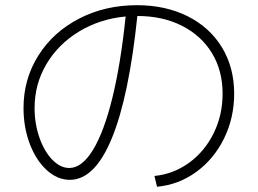

<svg xmlns="http://www.w3.org/2000/svg" viewBox="-20 -714 978 729"><path d="M825.2 -358.4Q825.2 -445.8 784.7 -512.5Q744.1 -579.1 670.7 -616.2Q597.2 -653.3 501.5 -653.3Q469.7 -347.7 404.8 -189.5Q339.8 -31.2 245.1 -31.2Q197.8 -31.2 157.2 -68.4Q116.7 -105.5 93 -168Q69.3 -230.5 69.3 -303.7Q69.3 -413.6 125.5 -502.9Q181.6 -592.3 280.3 -643.3Q378.9 -694.3 500 -694.3Q607.9 -694.3 691.9 -652.6Q775.9 -610.8 822.5 -534.4Q869.1 -458 869.1 -358.4Q869.1 -266.6 830.8 -188.5Q792.5 -110.4 725.6 -61.5Q658.7 -12.7 576.2 -4.9L566.4 -45.9Q639.2 -53.2 698.2 -96.2Q757.3 -139.2 791.3 -208.3Q825.2 -277.3 825.2 -358.4ZM243.2 -76.2Q291 -76.2 333 -144.8Q375 -213.4 406.7 -342.8Q438.5 -472.2 457 -651.4Q358.9 -642.1 280 -594.2Q201.2 -546.4 156.2 -470.5Q111.3 -394.5 111.3 -303.7Q111.3 -244.6 129.6 -191.9Q147.9 -139.2 178.5 -107.7Q209 -76.2 243.2 -76.2Z"/></svg>

Font: Pretendard ExtraLight
Style: Regular
Weight: 200
Designer: Base glyphs from Inter by Rasmus Andersson; Hangeul glyphs from Noto Sans CJK(Source Han Sans) by Jang Soo-young and Kan
Foundry: Kil Hyung-jin
Version: Version 1.309